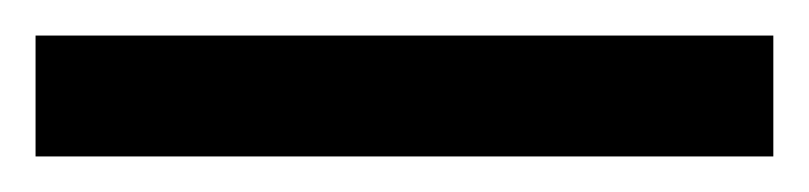

<svg xmlns="http://www.w3.org/2000/svg" viewBox="-22 70 455 108"><path d="M413 158H-2V90H413Z"/></svg>

Font: Noto IKEA Simplified Chinese
Style: Bold
Weight: 700
Designer: Monotype Design Team
Foundry: Monotype Imaging Inc.
Version: Version 1.100